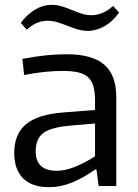

<svg xmlns="http://www.w3.org/2000/svg" viewBox="-20 -771 573 796"><path d="M66 -676Q94 -713 127 -732Q160 -751 192 -751Q216 -751 237 -744.5Q258 -738 278 -729.5Q298 -721 318 -714.5Q338 -708 360 -708Q405 -708 449 -746L474 -719Q448 -682 413.5 -662.5Q379 -643 344 -643Q322 -643 301 -649.5Q280 -656 259.5 -664Q239 -672 218.5 -678.5Q198 -685 177 -685Q155 -685 134 -676.5Q113 -668 91 -648ZM215 -63Q251 -63 292.5 -80Q334 -97 374 -123V-259L269 -250Q191 -243 159.5 -219.5Q128 -196 128 -144Q128 -63 215 -63ZM183 5Q113 5 76 -31.5Q39 -68 39 -137Q39 -215 88 -256Q137 -297 245 -305L374 -315V-354Q374 -389 367.5 -412.5Q361 -436 345.5 -450.5Q330 -465 304 -471Q278 -477 239 -477Q205 -477 165.5 -473Q126 -469 80 -460L73 -527Q126 -537 169.5 -541.5Q213 -546 257 -546Q362 -546 412 -503Q462 -460 462 -369V0H389L380 -68H374Q325 -33 278 -14Q231 5 183 5Z"/></svg>

Font: EncodeSans
Style: Regular
Weight: 400
Designer: Pablo Impallari, Andres Torresi
Foundry: Pablo Impallari, Andres Torresi
Version: Version 1.000; ttfautohint (v1.4.1)